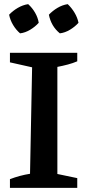

<svg xmlns="http://www.w3.org/2000/svg" viewBox="-20 -907 425 927"><path d="M28 0V-42Q75 -60 125 -68L135 -582L28 -606V-652H353V-611Q332 -602 307.5 -595.5Q283 -589 257 -584V-67L353 -47V0ZM116 -887Q136 -869 149.5 -845.5Q163 -822 167 -797Q150 -778 126 -763.5Q102 -749 77 -746Q58 -762 43.5 -786Q29 -810 24 -836Q42 -855 66 -869Q90 -883 116 -887ZM307 -887Q326 -869 340 -845.5Q354 -822 359 -797Q342 -778 318 -763.5Q294 -749 269 -746Q227 -780 216 -836Q234 -855 257.5 -869Q281 -883 307 -887Z"/></svg>

Font: Piazzolla SemiBold
Style: Regular
Weight: 600
Designer: Juan Pablo del Peral
Foundry: Huerta Tipografica
Version: Version 1.330